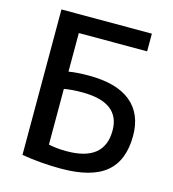

<svg xmlns="http://www.w3.org/2000/svg" viewBox="-110 -821 834 923"><g transform="rotate(15 307.0 -360.0)"><path d="M192 -87Q231 -78 282 -78Q470 -78 470 -231Q470 -371 282 -371Q230 -371 192 -364ZM192 -450Q234 -457 292 -457Q431 -457 501.5 -399Q572 -341 572 -232Q572 -109 500.5 -49.5Q429 10 277 10Q178 10 82 -6V-730H532V-642H192Z"/></g></svg>

Font: M PLUS 1p Medium
Style: Regular
Weight: 500
Version: Version 1.062